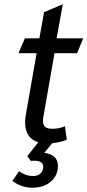

<svg xmlns="http://www.w3.org/2000/svg" viewBox="-20 -665 411 902"><path d="M185 -123Q182 -108 182 -97Q182 -77 192.5 -68.5Q203 -60 226 -60Q258 -60 285 -72L294 -9Q268 3 225 8L188 53Q252 62 252 114Q252 160 218.5 188.5Q185 217 131 217Q107 217 82.5 208.5Q58 200 38 185L70 139Q100 162 136 162Q157 162 170 150Q183 138 183 119Q183 104 172 97Q161 90 141 90Q131 90 125 91L108 69L160 3Q130 -5 114 -29Q98 -53 98 -90Q98 -106 101 -124L152 -415H67L97 -485H165L187 -608L275 -645L246 -485H371L342 -415H236Z"/></svg>

Font: Niramit
Style: Italic
Weight: 400
Italic angle: -10°
Version: Version 1.000; ttfautohint (v1.6)